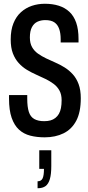

<svg xmlns="http://www.w3.org/2000/svg" viewBox="-20 -719 471 1022"><path d="M218 12Q176 12 141 3Q106 -6 81 -29Q56 -52 42 -92Q28 -132 28 -194Q28 -199 28 -204Q28 -209 28 -213H125Q125 -208 125 -203Q125 -198 125 -193Q125 -150 133.5 -123.5Q142 -97 162.5 -85.5Q183 -74 215 -74Q234 -74 248.5 -78Q263 -82 274.5 -91Q286 -100 293.5 -113Q301 -126 304.5 -144Q308 -162 308 -186Q308 -216 296.5 -237Q285 -258 265.5 -272.5Q246 -287 222.5 -298.5Q199 -310 173 -321.5Q147 -333 123 -347.5Q99 -362 79.5 -383.5Q60 -405 48.5 -435Q37 -465 37 -509Q37 -559 51.5 -595Q66 -631 91.5 -654Q117 -677 149.5 -688Q182 -699 219 -699Q260 -699 293 -688.5Q326 -678 349.5 -656Q373 -634 385.5 -598.5Q398 -563 398 -511V-493H303V-510Q303 -542 295 -565Q287 -588 269.5 -600Q252 -612 221 -612Q198 -612 179.5 -603.5Q161 -595 150 -574.5Q139 -554 139 -520Q139 -489 150.5 -468.5Q162 -448 181.5 -434Q201 -420 225 -408.5Q249 -397 274.5 -386Q300 -375 324 -360Q348 -345 367.5 -323.5Q387 -302 398.5 -271Q410 -240 410 -196Q410 -122 386 -76.5Q362 -31 318.5 -9.5Q275 12 218 12ZM180 283V246Q199 246 206.5 231Q214 216 214 180H189V81H253V165Q253 208 245.5 234Q238 260 222.5 271.5Q207 283 180 283Z"/></svg>

Font: Archivo ExtraCondensed Medium
Style: Regular
Weight: 500
Width: 2
Designer: Hector Gatti
Foundry: Omnibus-Type
Version: Version 2.001